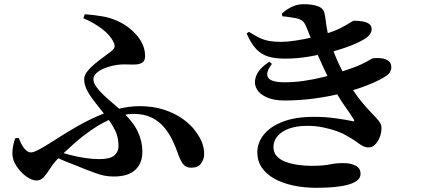

<svg xmlns="http://www.w3.org/2000/svg" viewBox="-20 -833 2040 917"><path d="M524 10Q500 10 479 6Q458 2 436 -6.5Q414 -15 386 -25Q353 -39 313.5 -54Q274 -69 233 -89L247 -113Q276 -103 312.5 -93.5Q349 -84 386 -78.5Q423 -73 453 -73Q506 -73 526 -90.5Q546 -108 546 -135Q546 -177 530.5 -209Q515 -241 487 -277Q459 -313 435.5 -342.5Q412 -372 397 -399.5Q382 -427 382 -454Q382 -473 396.5 -491.5Q411 -510 432 -527.5Q453 -545 474.5 -560.5Q496 -576 511 -588Q525 -599 527 -608.5Q529 -618 523 -630Q508 -664 468 -694.5Q428 -725 378 -746L385 -765Q427 -762 468.5 -755Q510 -748 545 -731Q600 -705 636.5 -660.5Q673 -616 673 -565Q673 -544 661.5 -535.5Q650 -527 632.5 -525.5Q615 -524 595 -525Q575 -526 558 -525Q540 -524 517.5 -519Q495 -514 474 -505Q453 -496 439.5 -483Q426 -470 426 -454Q426 -438 439.5 -419Q453 -400 474.5 -379.5Q496 -359 520.5 -338.5Q545 -318 565 -299Q616 -251 638 -204.5Q660 -158 660 -109Q660 -53 626 -21.5Q592 10 524 10ZM155 29Q132 29 105 9.5Q78 -10 58.5 -40Q39 -70 39 -100Q39 -118 43 -138Q47 -158 53 -173L70 -174Q81 -142 96.5 -123.5Q112 -105 127 -105Q136 -105 148 -110Q160 -115 184.5 -129Q209 -143 251 -170Q297 -200 346 -228Q395 -256 445 -278Q495 -300 546 -313Q597 -326 647 -326Q712 -326 763.5 -309Q815 -292 853 -265Q891 -238 914 -206Q936 -176 945.5 -150.5Q955 -125 955 -97Q955 -73 940.5 -52.5Q926 -32 893 -32Q867 -32 853.5 -50.5Q840 -69 828 -105Q817 -136 801.5 -167.5Q786 -199 762 -227Q738 -255 703 -272Q668 -289 618 -289Q571 -289 522 -269.5Q473 -250 426 -218.5Q379 -187 334 -147.5Q289 -108 249 -67Q233 -50 219 -27.5Q205 -5 190 12Q175 29 155 29Z M1491 64Q1432 64 1380.5 53Q1329 42 1290.5 20.5Q1252 -1 1230.5 -32.5Q1209 -64 1209 -106Q1209 -151 1239.5 -189.5Q1270 -228 1330 -251.5Q1390 -275 1480 -275Q1534 -275 1583.5 -268Q1633 -261 1661 -255Q1670 -252 1671.5 -254.5Q1673 -257 1669 -264Q1654 -288 1623.5 -331Q1593 -374 1561 -437Q1542 -473 1520.5 -519.5Q1499 -566 1479.5 -614Q1460 -662 1444 -702Q1436 -722 1427 -731Q1418 -740 1395 -746Q1382 -748 1364 -751Q1346 -754 1329 -755L1326 -768Q1348 -788 1374 -800.5Q1400 -813 1430 -813Q1473 -813 1500 -802.5Q1527 -792 1531 -764Q1534 -750 1536.5 -728Q1539 -706 1544 -682.5Q1549 -659 1555 -639Q1567 -603 1578.5 -573.5Q1590 -544 1604 -516Q1618 -488 1636 -453Q1670 -393 1700 -355.5Q1730 -318 1753 -295Q1776 -272 1789 -255.5Q1802 -239 1802 -223Q1802 -198 1793.5 -177Q1785 -156 1771.5 -142.5Q1758 -129 1741 -129Q1725 -129 1712 -136Q1699 -143 1682 -156Q1665 -169 1635 -185Q1618 -196 1589 -206.5Q1560 -217 1523.5 -224.5Q1487 -232 1448 -232Q1397 -232 1361 -219Q1325 -206 1305.5 -183Q1286 -160 1286 -131Q1286 -104 1302.5 -86.5Q1319 -69 1345.5 -59.5Q1372 -50 1403.5 -45.5Q1435 -41 1466 -41Q1500 -41 1521 -43Q1542 -45 1556.5 -48Q1571 -51 1586 -52.5Q1601 -54 1622 -54Q1654 -54 1678 -42Q1702 -30 1702 -2Q1702 17 1684.5 30Q1667 43 1637 50.5Q1607 58 1569.5 61Q1532 64 1491 64ZM1338 -353Q1286 -353 1251 -369.5Q1216 -386 1203.5 -413.5Q1191 -441 1205 -474Q1219 -507 1266 -538L1279 -528Q1247 -487 1260 -463.5Q1273 -440 1339 -440Q1383 -440 1429.5 -446.5Q1476 -453 1525 -465Q1574 -477 1624 -495Q1677 -512 1705 -525.5Q1733 -539 1746 -547Q1759 -555 1764 -555Q1784 -557 1803 -554.5Q1822 -552 1835.5 -542Q1849 -532 1849 -512Q1849 -501 1843 -489.5Q1837 -478 1819 -467Q1786 -446 1733.5 -425.5Q1681 -405 1616.5 -388.5Q1552 -372 1481 -362.5Q1410 -353 1338 -353ZM1342 -553Q1294 -553 1261 -563Q1228 -573 1203.5 -599Q1179 -625 1158 -673L1169 -681Q1197 -663 1219 -652.5Q1241 -642 1265 -637.5Q1289 -633 1322 -633Q1351 -633 1390.5 -639Q1430 -645 1469 -654Q1508 -663 1537 -672Q1582 -686 1609.5 -700.5Q1637 -715 1651.5 -724.5Q1666 -734 1671 -734Q1691 -734 1710 -731Q1729 -728 1742 -719.5Q1755 -711 1755 -693Q1755 -683 1748 -671.5Q1741 -660 1726 -650Q1704 -635 1662.5 -618Q1621 -601 1567 -586.5Q1513 -572 1455 -562.5Q1397 -553 1342 -553Z"/></svg>

Font: Noto Serif HK ExtraLight
Style: Bold
Weight: 700
Version: Version 2.002-H1;hotconv 1.1.0;makeotfexe 2.6.0